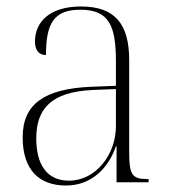

<svg xmlns="http://www.w3.org/2000/svg" viewBox="-20 -563 524 593"><path d="M184 10C265 10 316 -47 338 -111H340V0H439V-10H435C388 -10 379 -23 379 -93V-377C379 -489 335 -543 230 -543C131 -543 88 -493 88 -435C88 -408 100 -393 122 -393C122 -490 146 -533 228 -533C318 -533 338 -482 338 -373V-298L262 -295C119 -289 50 -243 50 -139C50 -39 100 10 184 10ZM193 -5C124 -5 92 -56 92 -135C92 -226 137 -279 265 -285L338 -288V-173C338 -86 276 -5 193 -5Z"/></svg>

Font: Noto Serif Display SemiCondensed ExtraLight
Style: Regular
Weight: 200
Width: 4
Designer: Monotype Design Team
Foundry: Monotype Imaging Inc.
Version: Version 2.009